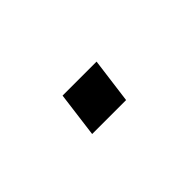

<svg xmlns="http://www.w3.org/2000/svg" viewBox="-20 -470 240 240"><g transform="rotate(-45 100.0 -350.0)"><path d="M130.9 -379.9 123 -319.8H63L70.8 -379.9Z"/></g></svg>

Font: Cooper Hewitt
Style: Light Italic
Weight: 704
Designer: Village Type and Design LLC
Foundry: Cooper Hewitt Smithsonian Design Museum
Version: 1.000